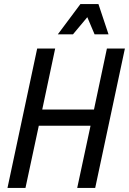

<svg xmlns="http://www.w3.org/2000/svg" viewBox="-20 -930 638 950"><path d="M17 0 164 -690H253L189 -388H445L509 -690H598L451 0H362L428 -308H172L106 0ZM266 -760 378 -910H467L517 -760H448L412 -845L341 -760Z"/></svg>

Font: Radio Canada Condensed
Style: Italic
Weight: 400
Width: 3
Italic angle: -12°
Designer: Charles Daoud, Etienne Aubert Bonn, Alexandre Saumier Demers, Jacques Le Bailly
Foundry: Radio-Canada
Version: Version 2.104; ttfautohint (v1.8.4.7-5d5b);gftools[0.9.28.de